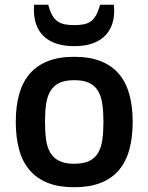

<svg xmlns="http://www.w3.org/2000/svg" viewBox="-20 -767 620 802"><path d="M45.9 -257.8Q45.9 -323.2 60.1 -373.8Q74.2 -424.3 104.2 -459Q134.3 -493.7 180.2 -511.7Q226.1 -529.8 290 -529.8Q354 -529.8 400.1 -511.7Q446.3 -493.7 476.1 -459Q505.9 -424.3 520 -373.8Q534.2 -323.2 534.2 -257.8Q534.2 -192.4 520 -141.4Q505.9 -90.3 476.1 -55.7Q446.3 -21 400.1 -2.9Q354 15.1 290 15.1Q226.1 15.1 180.2 -2.9Q134.3 -21 104.2 -55.7Q74.2 -90.3 60.1 -141.4Q45.9 -192.4 45.9 -257.8ZM290 -83Q328.6 -83 352.5 -94.5Q376.5 -106 389.6 -128.2Q402.8 -150.4 407.5 -182.9Q412.1 -215.3 412.1 -257.8Q412.1 -299.8 407.5 -332.3Q402.8 -364.7 389.6 -387Q376.5 -409.2 352.5 -420.7Q328.6 -432.1 290 -432.1Q252 -432.1 228 -420.7Q204.1 -409.2 190.7 -387Q177.2 -364.7 172.6 -332.3Q168 -299.8 168 -257.8Q168 -215.3 172.6 -182.9Q177.2 -150.4 190.7 -128.2Q204.1 -106 228 -94.5Q252 -83 290 -83ZM290 -574.2Q247.1 -574.2 215.3 -585Q183.6 -595.7 162.8 -615.5Q142.1 -635.3 131.8 -663.3Q121.6 -691.4 121.6 -725.6Q121.6 -731 121.8 -736.3Q122.1 -741.7 122.6 -747.1H181.6Q188.5 -720.7 197.8 -704.1Q207 -687.5 220 -678.2Q232.9 -668.9 250.2 -665.5Q267.6 -662.1 290 -662.1Q312.5 -662.1 329.3 -665.3Q346.2 -668.5 359.1 -677.7Q372.1 -687 381.3 -703.6Q390.6 -720.2 397.9 -747.1H455.6Q457 -734.4 457 -722.7Q457 -689 446.8 -661.6Q436.5 -634.3 415.8 -614.7Q395 -595.2 363.8 -584.7Q332.5 -574.2 290 -574.2Z"/></svg>

Font: Doppio One
Style: Regular
Weight: 400
Designer: Szymon Celej
Foundry: Szymon Celej
Version: Version 1.002